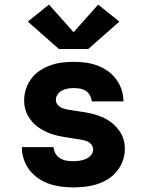

<svg xmlns="http://www.w3.org/2000/svg" viewBox="-20 -807 640 835"><path d="M298 8Q272 8 245.5 4.5Q219 1 194 -7.5Q169 -16 146.5 -31.5Q124 -47 108 -68Q92 -89 83.5 -114.5Q75 -140 75 -167H213Q214 -152 221.5 -139Q229 -126 241.5 -118.5Q254 -111 268.5 -108.5Q283 -106 298 -106Q312 -106 326 -108Q340 -110 353 -115.5Q366 -121 375.5 -132Q385 -143 385 -157Q385 -170 376 -180Q367 -190 355 -194Q343 -198 330 -200Q317 -202 304.5 -204Q292 -206 279.5 -208Q267 -210 254.5 -212Q242 -214 229.5 -217Q217 -220 205 -224Q193 -228 181.5 -233.5Q170 -239 159 -245.5Q148 -252 138 -260Q128 -268 120 -277.5Q112 -287 105 -298Q98 -309 93.5 -321Q89 -333 87 -345.5Q85 -358 85 -371Q85 -397 93.5 -421.5Q102 -446 117.5 -466.5Q133 -487 155 -501Q177 -515 201 -523.5Q225 -532 250.5 -535Q276 -538 302 -538Q328 -538 353.5 -534.5Q379 -531 403.5 -522Q428 -513 449 -498Q470 -483 485.5 -462Q501 -441 509 -416Q517 -391 517 -366H379Q378 -379 371.5 -391.5Q365 -404 353.5 -411.5Q342 -419 328.5 -421.5Q315 -424 302 -424Q289 -424 276 -422Q263 -420 251 -414Q239 -408 231 -397Q223 -386 223 -373Q223 -360 232 -350Q241 -340 253 -336Q265 -332 277.5 -330Q290 -328 302.5 -326Q315 -324 328 -322Q341 -320 353.5 -318Q366 -316 378 -313Q390 -310 402.5 -306Q415 -302 426.5 -297Q438 -292 449 -285Q460 -278 469.5 -270Q479 -262 487.5 -252.5Q496 -243 503 -232Q510 -221 514.5 -209Q519 -197 521 -184.5Q523 -172 523 -159Q523 -133 514 -108Q505 -83 488.5 -62.5Q472 -42 449.5 -28Q427 -14 402 -6Q377 2 350.5 5Q324 8 298 8ZM236 -594 101 -713 193 -787 300 -667 407 -787 499 -713 364 -594Z"/></svg>

Font: Iosevka Curly Heavy Extended
Style: Regular
Weight: 900
Width: 7
Monospace: yes
Designer: Belleve Invis
Foundry: Belleve Invis
Version: Version 11.1.0; ttfautohint (v1.8.3)